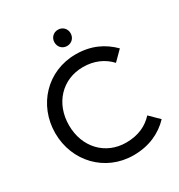

<svg xmlns="http://www.w3.org/2000/svg" viewBox="-206 -1028 1100 1177"><g transform="rotate(-30 344.0 -439.5)"><path d="M397 10C506 10 592 -30 655 -96L590 -160C545 -111 483 -80 396 -80C250 -80 144 -191 144 -347C144 -502 249 -614 396 -614C476 -614 540 -584 585 -535L650 -600C586 -664 505 -704 396 -704C195 -704 47 -546 47 -347C47 -148 196 10 397 10ZM321 -832C321 -799 345 -774 378 -774C411 -774 435 -799 435 -832C435 -864 411 -889 378 -889C345 -889 321 -864 321 -832Z"/></g></svg>

Font: MV Cash
Style: Regular
Weight: 400
Designer: Rodrigo Fuenzalida
Foundry: fragTYPE
Version: Version 1.100;Glyphs 3.1.2 (3151)